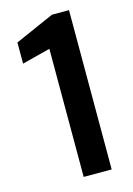

<svg xmlns="http://www.w3.org/2000/svg" viewBox="-109 -758 566 815"><g transform="rotate(-15 174.0 -350.0)"><path d="M155 0V-563L31 -531V-624L203 -700H278V0Z"/></g></svg>

Font: AWOL-DM SemiBold
Style: Regular
Weight: 600
Designer: Colophon Foundry, Jonny Pinhorn, Mikhail Sharanda
Foundry: Colophon Foundry
Version: Version 1.000;Glyphs 3.2.3 (3260)